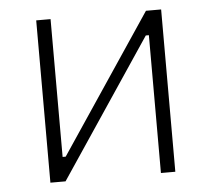

<svg xmlns="http://www.w3.org/2000/svg" viewBox="-43 -564 672 610"><g transform="rotate(-5 293.0 -259.0)"><path d="M93.8 0H142.1L436.5 -439.5H446.3V0H492.2V-517.6H443.8L149.4 -78.1H139.6V-517.6H93.8Z"/></g></svg>

Font: Cascadia Mono PL ExtraLight
Style: Regular
Weight: 200
Monospace: yes
Designer: Aaron Bell
Foundry: Saja Typeworks
Version: Version 2404.023